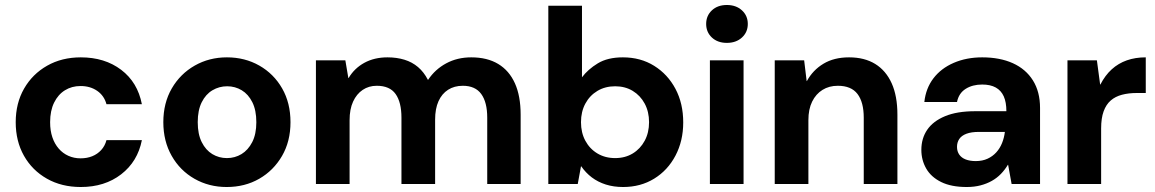

<svg xmlns="http://www.w3.org/2000/svg" viewBox="-20 -738 4633 770"><path d="M304 12Q227 12 168 -21.5Q109 -55 76 -113.5Q43 -172 43 -248Q43 -324 76.5 -382.5Q110 -441 169 -474.5Q228 -508 304 -508Q400 -508 466 -458Q532 -408 549 -320H407Q398 -354 370 -373.5Q342 -393 303 -393Q268 -393 240.5 -376Q213 -359 197 -326.5Q181 -294 181 -248Q181 -214 190 -187.5Q199 -161 215.5 -142Q232 -123 254.5 -113Q277 -103 303 -103Q329 -103 350 -111.5Q371 -120 386 -136.5Q401 -153 407 -176H549Q532 -90 466 -39Q400 12 304 12Z M889 12Q818 12 760 -21Q702 -54 668.5 -113Q635 -172 635 -248Q635 -325 669 -383.5Q703 -442 761 -475Q819 -508 890 -508Q962 -508 1020 -475Q1078 -442 1111.5 -383.5Q1145 -325 1145 -248Q1145 -171 1111 -112.5Q1077 -54 1019.5 -21Q962 12 889 12ZM890 -104Q922 -104 948.5 -120Q975 -136 991.5 -168Q1008 -200 1008 -248Q1008 -296 992 -328Q976 -360 949.5 -376Q923 -392 891 -392Q859 -392 832 -376Q805 -360 789 -328Q773 -296 773 -248Q773 -200 789 -168Q805 -136 831.5 -120Q858 -104 890 -104Z M1247 0V-496H1365L1377 -425H1378Q1401 -464 1441 -486Q1481 -508 1534 -508Q1571 -508 1602 -498.5Q1633 -489 1656.5 -469Q1680 -449 1696 -418H1697Q1725 -460 1769.5 -484Q1814 -508 1870 -508Q1934 -508 1978 -481.5Q2022 -455 2045 -404Q2068 -353 2068 -278V0H1934V-266Q1934 -328 1910 -361Q1886 -394 1836 -394Q1802 -394 1777 -378Q1752 -362 1738.5 -332Q1725 -302 1725 -258V0H1590V-266Q1590 -328 1566.5 -361Q1543 -394 1491 -394Q1459 -394 1434.5 -377.5Q1410 -361 1396 -330.5Q1382 -300 1382 -256V0Z M2479 12Q2441 12 2409.5 2Q2378 -8 2353.5 -26.5Q2329 -45 2311 -71H2310L2297 0H2179V-715H2314V-428Q2338 -460 2377.5 -484Q2417 -508 2478 -508Q2549 -508 2603.5 -474Q2658 -440 2689 -381.5Q2720 -323 2720 -247Q2720 -173 2689 -114Q2658 -55 2603.5 -21.5Q2549 12 2479 12ZM2447 -104Q2487 -104 2517.5 -122.5Q2548 -141 2565.5 -173.5Q2583 -206 2583 -248Q2583 -290 2565.5 -322.5Q2548 -355 2517.5 -373.5Q2487 -392 2447 -392Q2407 -392 2376 -373.5Q2345 -355 2327.5 -322.5Q2310 -290 2310 -248Q2310 -206 2327.5 -173.5Q2345 -141 2376 -122.5Q2407 -104 2447 -104Z M2827 0V-496H2962V0ZM2895 -566Q2858 -566 2835 -587.5Q2812 -609 2812 -642Q2812 -675 2835 -696.5Q2858 -718 2895 -718Q2932 -718 2955.5 -696.5Q2979 -675 2979 -642Q2979 -609 2955.5 -587.5Q2932 -566 2895 -566Z M3087 0V-496H3205L3215 -413H3216Q3240 -457 3282.5 -482.5Q3325 -508 3385 -508Q3447 -508 3490 -481.5Q3533 -455 3556 -404Q3579 -353 3579 -278V0H3444V-266Q3444 -328 3419 -361Q3394 -394 3340 -394Q3305 -394 3278.5 -377.5Q3252 -361 3237 -330.5Q3222 -300 3222 -256V0Z M3857 12Q3795 12 3754.5 -8Q3714 -28 3694.5 -62Q3675 -96 3675 -137Q3675 -183 3698.5 -217.5Q3722 -252 3770 -272Q3818 -292 3891 -292H4016Q4016 -328 4005.5 -351.5Q3995 -375 3973.5 -387Q3952 -399 3919 -399Q3880 -399 3852.5 -381.5Q3825 -364 3818 -329H3687Q3693 -384 3723.5 -424Q3754 -464 3805 -486Q3856 -508 3919 -508Q3990 -508 4042 -484.5Q4094 -461 4122.5 -415.5Q4151 -370 4151 -305V0H4037L4023 -77H4022Q4010 -57 3994 -40.5Q3978 -24 3957.5 -12.5Q3937 -1 3912 5.5Q3887 12 3857 12ZM3893 -92Q3920 -92 3940.5 -101.5Q3961 -111 3975.5 -127Q3990 -143 3998.5 -164Q4007 -185 4010 -209H3906Q3875 -209 3855.5 -201.5Q3836 -194 3827 -180.5Q3818 -167 3818 -149Q3818 -131 3827 -118Q3836 -105 3853 -98.5Q3870 -92 3893 -92Z M4261 0V-496H4379L4392 -399H4393Q4412 -436 4438.5 -460Q4465 -484 4499 -496Q4533 -508 4575 -508V-365H4538Q4506 -365 4479.5 -358Q4453 -351 4434.5 -335Q4416 -319 4406 -291.5Q4396 -264 4396 -223V0Z"/></svg>

Font: DM Sans 28pt
Style: Bold
Weight: 700
Version: Version 4.004;gftools[0.9.30]